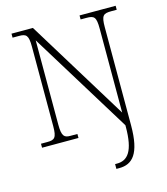

<svg xmlns="http://www.w3.org/2000/svg" viewBox="-135 -818 1009 1161"><g transform="rotate(-15 369.0 -237.0)"><path d="M448 240H466C549 240 602 187 602 8V-605C602 -679 614 -689 666 -689H699V-714H473V-689H509C558 -689 570 -679 570 -605V-80L181 -714H47V-689H87C132 -689 146 -679 146 -606V-109C146 -35 132 -25 86 -25H47V0H275V-25H231C194 -25 178 -35 178 -109V-637L569 -1V8C569 162 527 210 460 210H448Z"/></g></svg>

Font: Noto Serif Georgian ExtraLight
Style: Regular
Weight: 200
Designer: Monotype Design Team, Akaki Razmadze
Foundry: Google LLC
Version: Version 2.003